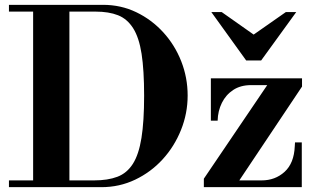

<svg xmlns="http://www.w3.org/2000/svg" viewBox="-20 -774 1308 794"><path d="M17 0V-28H369Q426 -28 465.5 -43Q505 -58 529.5 -96.5Q554 -135 565 -203.5Q576 -272 576 -378Q576 -484 565.5 -551.5Q555 -619 530.5 -657.5Q506 -696 468 -711Q430 -726 375 -726H17V-754H406Q480 -754 543.5 -723.5Q607 -693 655 -640.5Q703 -588 729.5 -520.5Q756 -453 756 -379Q756 -305 728.5 -236.5Q701 -168 652.5 -115Q604 -62 539 -31Q474 0 399 0ZM117 -15V-754H267V-15ZM826 -15 823 -35 1098 -441H1215L1229 -416L961 -15ZM823 0V-35L831 -28H1062Q1118 -28 1157 -63.5Q1196 -99 1199 -169L1200 -185H1228V0ZM852 -275V-450H1229V-416L1221 -422H1018Q975 -422 944.5 -402Q914 -382 897.5 -348.5Q881 -315 880 -275ZM998 -524 854 -724H897L1029 -631L1162 -724H1205L1060 -524Z"/></svg>

Font: Libre Bodoni SemiBold
Style: Regular
Weight: 600
Designer: Pablo Impallari, Rodrigo Fuenzalida
Foundry: Impallari Type
Version: Version 2.005;gftools[0.9.23]